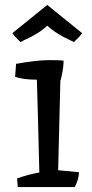

<svg xmlns="http://www.w3.org/2000/svg" viewBox="-20 -756 372 776"><path d="M171 -736 312 -622Q302 -608 279 -586Q278 -587 263.5 -593.5Q249 -600 236 -607Q197 -628 171 -652Q136 -619 78 -594Q64 -587 63 -586Q39 -608 30 -622ZM45 -498Q130 -513 177 -513Q224 -513 237 -511Q237 -487 231 -458Q225 -429 224 -430L215 -68L299 -60Q299 -32 282 0H52L49 -35Q95 -51 139 -59Q133 -309 129 -434Q71 -434 41 -446Z"/></svg>

Font: Inika
Style: Regular
Weight: 400
Designer: Constanza Artigas Preller
Foundry: Constanza Artigas Preller
Version: Version 1.001